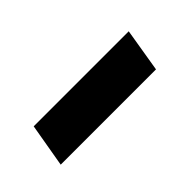

<svg xmlns="http://www.w3.org/2000/svg" viewBox="-11 -438 334 334"><g transform="rotate(-45 156.5 -271.0)"><path d="M28.3 -230.3 42.2 -310.7H276L262.7 -230.3Z"/></g></svg>

Font: Faustina Light
Style: Italic
Weight: 300
Italic angle: -8°
Designer: Alfonso Garcia
Foundry: http://www.omnibus-type.com
Version: Version 1.200